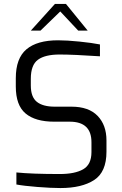

<svg xmlns="http://www.w3.org/2000/svg" viewBox="-20 -946 618 972"><path d="M63 -12V-73Q141 -65 283 -65Q359 -65 401 -89Q443 -113 443 -176V-226Q443 -330 333 -330H254Q159 -330 109.5 -371.5Q60 -413 60 -508V-550Q60 -651 114 -696.5Q168 -742 274 -742Q319 -742 382.5 -735.5Q446 -729 486 -721V-661Q351 -670 282 -670Q208 -670 172 -643.5Q136 -617 136 -547V-513Q136 -455 166.5 -430.5Q197 -406 257 -406H342Q429 -406 474 -359.5Q519 -313 519 -235V-178Q519 -75 456.5 -34.5Q394 6 286 6Q239 6 169.5 0.5Q100 -5 63 -12ZM258 -926H314L424 -791H376L285 -888L185 -791H136Z"/></svg>

Font: Exo
Style: Regular
Weight: 400
Designer: Natanael Gama
Foundry: Natanael Gama
Version: Version 1.500; ttfautohint (v1.6)